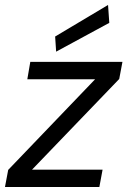

<svg xmlns="http://www.w3.org/2000/svg" viewBox="-29 -753 513 773"><path d="M-9 0 4 -69 354 -434H81L93 -504H464L451 -435L100 -70H384L371 0ZM197 -545 193 -606 406 -733 411 -661Z"/></svg>

Font: DM Sans Italic
Style: Regular
Weight: 400
Italic angle: -10°
Designer: Colophon Foundry, Jonny Pinhorn
Foundry: Colophon Foundry
Version: Version 4.004; ttfautohint (v1.8.4.7-5d5b)